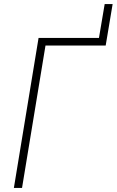

<svg xmlns="http://www.w3.org/2000/svg" viewBox="-20 -921 572 941"><path d="M48 0 169 -735H465L493 -901H532L498 -698H203L88 0Z"/></svg>

Font: Iosevka Extralight
Style: Italic
Weight: 200
Italic angle: -9°
Monospace: yes
Designer: Belleve Invis
Foundry: Belleve Invis
Version: Version 32.5.0; ttfautohint (v1.8.4)